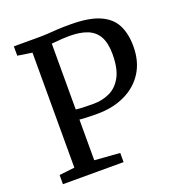

<svg xmlns="http://www.w3.org/2000/svg" viewBox="-135 -862 909 975"><g transform="rotate(-20 320.0 -375.0)"><path d="M122.6 -59.1V-680.5L44.6 -692.4V-743H177.4Q207.6 -743 230.9 -744.7Q254.1 -746.4 281.3 -748Q308.4 -749.7 350.4 -749.6Q451.9 -749.6 509.5 -724.3Q567.1 -699 591.2 -651.3Q615.2 -603.6 615.2 -536Q615.2 -454 578.1 -395.8Q541 -337.6 475.6 -306.8Q410.1 -275.9 325.7 -275.9Q307.8 -275.9 287.3 -276.4Q266.7 -276.9 250.8 -277.9Q234.9 -278.8 230.4 -279.6V-59.8L367.2 -49.6V0H39.5V-49.6ZM230.3 -334.4Q243 -332.4 267.6 -331.3Q292.3 -330.3 326 -330.3Q372.5 -330.3 412.6 -348.8Q452.6 -367.3 477.4 -411.9Q502.1 -456.5 502.1 -535Q502.1 -593.4 483 -628.9Q463.8 -664.3 424.9 -680.3Q386 -696.2 326.6 -696.2Q304.3 -696.2 287.1 -694.9Q269.9 -693.5 256.2 -692.1Q242.5 -690.7 230.3 -690.2Z"/></g></svg>

Font: Merriweather Light
Style: Regular
Weight: 300
Designer: Eben Sorkin
Foundry: Eben Sorkin
Version: Version 2.100